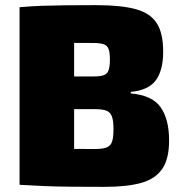

<svg xmlns="http://www.w3.org/2000/svg" viewBox="-20 -718 704 746"><path d="M354 -698Q450 -698 507 -682.5Q564 -667 589 -628Q614 -589 614 -518Q614 -444 585 -405.5Q556 -367 488 -361V-355Q571 -348 604 -301.5Q637 -255 637 -172Q637 -101 610.5 -62Q584 -23 529 -7.5Q474 8 387 8Q313 8 256.5 7.5Q200 7 152.5 5Q105 3 56 0L72 -142Q98 -141 173 -140Q248 -139 348 -139Q378 -139 394 -145Q410 -151 415.5 -168Q421 -185 421 -216Q421 -248 415 -265Q409 -282 393.5 -288Q378 -294 347 -294H71V-421H345Q370 -421 383.5 -426Q397 -431 402 -445.5Q407 -460 407 -487Q407 -514 402 -527.5Q397 -541 383 -546Q369 -551 343 -551Q280 -551 233 -551.5Q186 -552 148 -551.5Q110 -551 72 -548L56 -690Q101 -694 144 -695.5Q187 -697 237.5 -697.5Q288 -698 354 -698ZM268 -690V0H56V-690Z"/></svg>

Font: Exo 2 Black
Style: Regular
Weight: 900
Designer: Natanael Gama
Foundry: Natanael Gama
Version: Version 2.010